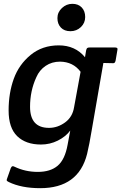

<svg xmlns="http://www.w3.org/2000/svg" viewBox="-20 -743 634 1003"><path d="M15 0ZM580 -495Q594 -495 594 -487Q594 -484 593 -480L584 -427Q582 -418 578.5 -415Q575 -412 565 -413L520 -414L459 -62Q447 11 435 61Q390 240 190 240Q92 240 26 208Q15 203 15 198.5Q15 194 18 187L36 136Q40 127 44 125.5Q48 124 56 128Q112 155 177.5 155Q243 155 281 123Q319 91 333 14L347 -61Q323 -29 282 -8.5Q241 12 194 12Q115 12 70 -31.5Q25 -75 25 -166Q25 -257 52 -331.5Q79 -406 140 -456Q201 -506 287 -506Q373 -506 424 -444L430 -480Q432 -489 435.5 -492Q439 -495 449 -495ZM401 -368Q362 -420 294 -421Q251 -421 218.5 -399Q186 -377 170 -340Q137 -269 137 -185Q137 -75 236 -75Q281 -75 320 -103.5Q359 -132 367 -183ZM425 -654Q425 -623 402.5 -601.5Q380 -580 348 -580Q316 -580 298 -599Q280 -618 280 -648.5Q280 -679 303.5 -701Q327 -723 358 -723Q389 -723 407 -704Q425 -685 425 -654Z"/></svg>

Font: Crete Round
Style: Italic
Weight: 400
Designer: Veronika Burian
Foundry: TypeTogether
Version: Version 1.001; ttfautohint (v1.6)